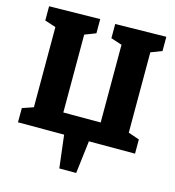

<svg xmlns="http://www.w3.org/2000/svg" viewBox="-129 -815 1025 1122"><g transform="rotate(15 384.0 -254.5)"><path d="M738 -707V-621L671 -595V-109L738 -86V0H459L435 198H333L309 0H30V-86L97 -109V-594L30 -616V-702L338 -707V-621L271 -595V-124H497V-594L430 -616V-702Z"/></g></svg>

Font: Bitter Pro ExtraBold
Style: Regular
Weight: 800
Designer: Sol Matas, and Bitter project Authors
Foundry: Sol Matas
Version: Version 1.010